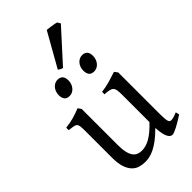

<svg xmlns="http://www.w3.org/2000/svg" viewBox="-275 -984 1080 1080"><g transform="rotate(-45 265.0 -444.5)"><path d="M522 -40Q503.9 -28.3 487.3 -18.3Q470.7 -8.3 456.5 -1Q442.4 6.3 431.6 10.5Q420.9 14.6 415 14.6Q397.9 14.6 387.2 -8.1Q376.5 -30.8 373.5 -81.1Q343.3 -50.8 318.1 -32Q293 -13.2 271.7 -2.9Q250.5 7.3 232.7 11Q214.8 14.6 199.2 14.6Q176.3 14.6 155.3 8.3Q134.3 2 118.2 -14.9Q102.1 -31.7 92.5 -61Q83 -90.3 83 -136.2V-347.2Q83 -370.6 81.5 -383.5Q80.1 -396.5 74 -403.1Q67.9 -409.7 55.2 -412.1Q42.5 -414.6 20 -417V-436.5Q37.6 -438.5 53 -441.4Q68.4 -444.3 82.8 -448.2Q97.2 -452.1 111.8 -457.3Q126.5 -462.4 142.6 -468.8L156.2 -449.7V-163.1Q156.2 -128.9 161.4 -106Q166.5 -83 176 -69.3Q185.5 -55.7 199.5 -49.8Q213.4 -43.9 231 -43.9Q246.6 -43.9 262.9 -48.6Q279.3 -53.2 296.6 -63.2Q314 -73.2 333 -89.1Q352.1 -105 373.5 -127.9V-347.2Q373.5 -369.1 371.3 -382.3Q369.1 -395.5 361.8 -402.8Q354.5 -410.2 341.1 -413.1Q327.6 -416 305.2 -417V-436.5Q340.3 -440.9 372.6 -450.2Q404.8 -459.5 432.1 -468.8L446.8 -449.7V-124Q446.8 -93.8 449 -74.7Q451.2 -55.7 458 -50.8Q463.9 -46.9 478 -49.1Q492.2 -51.3 517.1 -62ZM412.6 -615.7Q412.6 -602.1 408.2 -589.8Q403.8 -577.6 396.2 -568.6Q388.7 -559.6 378.4 -554.2Q368.2 -548.8 356 -548.8Q334 -548.8 324.5 -561Q314.9 -573.2 314.9 -595.7Q314.9 -609.4 319.3 -621.6Q323.7 -633.8 331.5 -642.8Q339.4 -651.9 349.4 -657Q359.4 -662.1 371.1 -662.1Q412.6 -662.1 412.6 -615.7ZM217.3 -615.7Q217.3 -602.1 212.9 -589.8Q208.5 -577.6 200.9 -568.6Q193.4 -559.6 183.1 -554.2Q172.9 -548.8 160.6 -548.8Q138.7 -548.8 129.2 -561Q119.6 -573.2 119.6 -595.7Q119.6 -609.4 124 -621.6Q128.4 -633.8 136.2 -642.8Q144 -651.9 154.1 -657Q164.1 -662.1 175.8 -662.1Q217.3 -662.1 217.3 -615.7ZM245.1 -687Q236.3 -688.5 229.5 -692.4Q222.7 -696.3 217.3 -700.7L331.5 -902.8Q337.4 -902.3 346.9 -901.1Q356.4 -899.9 366.9 -898.4Q377.4 -897 387.2 -895Q397 -893.1 402.3 -891.6L413.6 -872.6Z"/></g></svg>

Font: Gentium Basic
Style: Regular
Weight: 400
Designer: J. Victor Gaultney and Annie Olsen
Foundry: SIL International
Version: Version 1.100